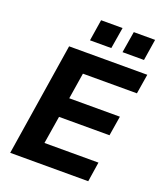

<svg xmlns="http://www.w3.org/2000/svg" viewBox="-163 -1020 960 1126"><g transform="rotate(20 317.5 -456.5)"><path d="M36 0 147 -705H635L615 -582H278L252 -419H568L548 -296H233L205 -123H542L523 0ZM453 -780 475 -913H608L587 -780ZM250 -780 271 -913H405L383 -780Z"/></g></svg>

Font: Nunito Sans 11pt ExtraBold
Style: Italic
Weight: 800
Italic angle: -9°
Version: Version 3.101;gftools[0.9.27]